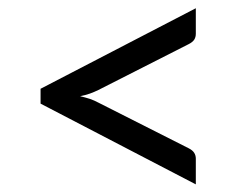

<svg xmlns="http://www.w3.org/2000/svg" viewBox="-20 -576 620 478"><path d="M225 -352 449.5 -466C456.2 -469.3 460.8 -473.1 463.5 -477.2C466.2 -481.4 467.5 -486.3 467.5 -492V-555.5L81 -355V-318L467.5 -117V-181C467.5 -186.3 466.2 -191.2 463.5 -195.5C460.8 -199.8 456.2 -203.7 449.5 -207L225 -320.5C218.3 -324.2 211.2 -327.2 203.8 -329.8C196.2 -332.2 188.2 -334.5 179.5 -336.5C188.2 -338.2 196.2 -340.3 203.8 -343C211.2 -345.7 218.3 -348.7 225 -352Z"/></svg>

Font: LatoLatin
Style: Regular
Weight: 400
Designer: Lukasz Dziedzic with Adam Twardoch and Botio Nikoltchev
Foundry: tyPoland Lukasz Dziedzic
Version: Version 2.015; 2015-08-06; http://www.latofonts.com/